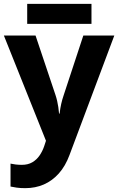

<svg xmlns="http://www.w3.org/2000/svg" viewBox="-20 -729 609 989"><path d="M0 -545.9H163.1L266.1 -238.8Q271 -224.1 274.4 -209Q277.8 -193.8 280.3 -177.7Q282.7 -161.6 284.2 -144H287.1Q290 -170.4 295.2 -193.4Q300.3 -216.3 308.1 -238.8L409.2 -545.9H568.8L337.9 69.8Q316.9 126.5 283.2 164.3Q249.5 202.1 205.8 221.2Q162.1 240.2 109.9 240.2Q84.5 240.2 65.9 237.5Q47.4 234.9 34.2 231.9V113.8Q44.4 116.2 60.1 118.2Q75.7 120.1 92.8 120.1Q124 120.1 146.5 106.9Q168.9 93.8 184.1 71.5Q199.2 49.3 208 22.9L216.8 -3.9ZM451.2 -709V-606H120.1V-709Z"/></svg>

Font: Wonky
Style: Regular
Weight: 400
Designer: Monotype Design Team
Foundry: Monotype Imaging Inc.
Version: Version 3.000